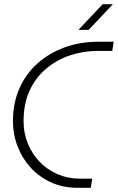

<svg xmlns="http://www.w3.org/2000/svg" viewBox="-20 -900 565 920"><path d="M353 0Q283 0 226 -25.5Q169 -51 128 -95.5Q87 -140 64.5 -198Q42 -256 42 -320Q42 -405 72.5 -475Q103 -545 158.5 -595Q214 -645 288.5 -672.5Q363 -700 452 -700H525L518 -656H448Q380 -656 316.5 -635Q253 -614 202 -571.5Q151 -529 122 -466Q93 -403 93 -319Q93 -262 113.5 -212Q134 -162 170 -124.5Q206 -87 255.5 -65.5Q305 -44 362 -44H422L415 0ZM356 -757 472 -880H521L405 -757Z"/></svg>

Font: MuseoModerno Thin ExtraLight
Style: Italic
Weight: 250
Italic angle: -9°
Version: Version 1.003